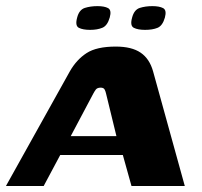

<svg xmlns="http://www.w3.org/2000/svg" viewBox="-47 -619 673 639"><path d="M435.9 -519.6Q412 -519.6 398.5 -526.4Q384.9 -533.2 392.7 -560.6Q399.5 -586.7 418.3 -592.7Q437.1 -598.6 460.3 -598.6Q483.1 -598.6 495.8 -592Q508.5 -585.3 501.8 -560.6Q494 -533.2 477.3 -526.4Q460.7 -519.6 435.9 -519.6ZM253 -519.6Q228.9 -519.6 215.5 -526.4Q202.1 -533.2 209.9 -561Q216.6 -586.7 235.5 -592.7Q254.3 -598.6 277.5 -598.6Q300.3 -598.6 312.7 -592Q325 -585.3 318.3 -561Q310.5 -533.5 293.7 -526.6Q276.9 -519.6 253 -519.6ZM-27.2 0 185.6 -381.8Q207.9 -420.7 241.2 -442.3Q274.5 -464 338.5 -464Q391.2 -464 420.9 -443.8Q450.6 -423.7 462.4 -381.8L568 0H390.6L361.8 -103.2H153.5L98.4 0ZM188.4 -165.9H340.5L306.3 -306.2Q304.7 -314.2 301.4 -320.7Q298.1 -327.3 288.1 -327.3Q276.6 -327.3 271.6 -320.6Q266.7 -313.8 262.8 -306.2Z"/></svg>

Font: Genos Thin
Style: Italic
Weight: 100
Italic angle: -8°
Designer: Robert E. Leuschke
Foundry: Robert E. Leuschke
Version: Version 1.010